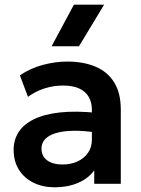

<svg xmlns="http://www.w3.org/2000/svg" viewBox="-20 -782 602 817"><path d="M213 15Q162 15 122.5 -4.5Q83 -24 60.5 -59.8Q38 -95.5 38 -144.5Q38 -186.5 59 -219.5Q80 -252.5 123.5 -274.2Q167 -296 234.8 -303.5Q302.5 -311 395.5 -301.5L397.5 -217Q336.5 -226.5 291 -225.5Q245.5 -224.5 215.8 -215Q186 -205.5 171.2 -189Q156.5 -172.5 156.5 -150.5Q156.5 -117.5 180.5 -99.8Q204.5 -82 246 -82Q281.5 -82 309.8 -95Q338 -108 354.5 -131.8Q371 -155.5 371 -188V-314.5Q371 -346 357.8 -369.2Q344.5 -392.5 317.5 -405.2Q290.5 -418 248 -418Q209 -418 170.8 -406.2Q132.5 -394.5 99 -370L64.5 -461.5Q112 -493 164.5 -506.5Q217 -520 266 -520Q336 -520 387.2 -498Q438.5 -476 466.2 -430.8Q494 -385.5 494 -316V0H381V-57Q356 -22.5 312 -3.8Q268 15 213 15ZM199.5 -585 294.5 -762H423L316 -585Z"/></svg>

Font: Geologica Thin Roman Medium
Style: Regular
Weight: 500
Version: Version 1.010;gftools[0.9.28]